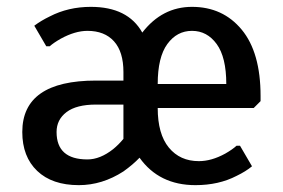

<svg xmlns="http://www.w3.org/2000/svg" viewBox="-20 -530 825 560"><path d="M210 10Q132 10 88.5 -31.5Q45 -73 45 -145Q45 -295 260 -295H340V-320Q340 -379 312.5 -409.5Q285 -440 235 -440Q199 -440 157 -417Q136 -405 125 -395H115L80 -455Q100 -470 125 -482Q179 -510 245 -510Q353 -510 395 -435Q453 -510 540 -510Q630 -510 685 -443.5Q740 -377 740 -250V-235L720 -215H440Q440 -139 472.5 -99.5Q505 -60 560 -60Q597 -60 637 -82Q658 -94 670 -105H680L715 -45Q697 -30 670 -17Q618 10 550 10Q444 10 387 -70Q368 -50 340 -30Q278 10 210 10ZM440 -285H640Q640 -363 612 -401.5Q584 -440 540 -440Q496 -440 468 -401.5Q440 -363 440 -285ZM235 -65Q272 -65 310 -95Q326 -108 340 -125V-225H260Q203 -225 174 -203Q145 -181 145 -145Q145 -65 235 -65Z"/></svg>

Font: Scada
Style: Regular
Weight: 400
Designer: Jovanny Lemonad
Foundry: Jovanny Lemonad
Version: Version 4.100;PS 004.100;hotconv 1.0.88;makeotf.lib2.5.64775